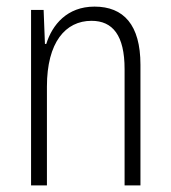

<svg xmlns="http://www.w3.org/2000/svg" viewBox="-20 -561 516 581"><path d="M266 -541C183 -541 138 -486 120 -428H116L112 -531H74V0H122V-299C122 -433 178 -498 257 -498C321 -498 357 -454 357 -352V0H405V-365C405 -486 354 -541 266 -541Z"/></svg>

Font: Noto Sans Armenian Condensed ExtraLight
Style: Regular
Weight: 200
Width: 3
Designer: Monotype Design Team
Foundry: Monotype Imaging Inc.
Version: Version 2.008